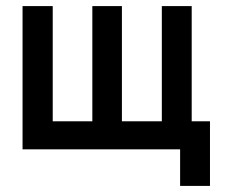

<svg xmlns="http://www.w3.org/2000/svg" viewBox="-20 -490 743 630"><path d="M153 -92H283V-470H380V-92H511V-470H609V-92H669V120H571V0H54V-470H153Z"/></svg>

Font: Kreadon Light
Style: Bold
Weight: 600
Designer: Reiya WATANABE
Foundry: StudioGnu
Version: Version 1.003; ttfautohint (v1.8.4.7-5d5b);gftools[0.9.32]